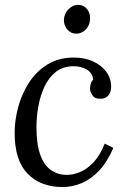

<svg xmlns="http://www.w3.org/2000/svg" viewBox="-20 -743 513 774"><path d="M278 -511Q321 -511 355 -495.5Q389 -480 408.5 -453.5Q428 -427 428 -394Q428 -372 417 -358.5Q406 -345 386 -345Q362 -344 352.5 -359Q343 -374 343 -385Q343 -394 345.5 -404Q348 -414 356 -423Q351 -451 328.5 -463.5Q306 -476 277 -476Q234 -476 205 -453Q176 -430 159 -393Q142 -356 134.5 -313.5Q127 -271 127 -231Q127 -161 142.5 -118.5Q158 -76 186 -57Q214 -38 249 -38Q275 -38 303 -49.5Q331 -61 357 -88.5Q383 -116 402 -164L437 -147Q412 -89 379 -54.5Q346 -20 308.5 -4.5Q271 11 232 11Q144 11 91.5 -42.5Q39 -96 39 -208Q39 -257 53 -310Q67 -363 96 -408.5Q125 -454 170.5 -482.5Q216 -511 278 -511ZM294.9 -723.4Q317.1 -723.4 330.9 -706.4Q344.8 -689.3 342.9 -665.3Q342 -640.4 325.4 -623.8Q308.8 -607.2 287.5 -607.2Q266.3 -607.2 251.5 -623.8Q236.8 -640.4 237.7 -665.3Q239.5 -689.3 256.6 -706.4Q273.7 -723.4 294.9 -723.4Z"/></svg>

Font: Lora Italic
Style: Italic
Weight: 400
Italic angle: -3°
Designer: Olga Karpushina, Alexei Vanyashin (Cyrillic)
Foundry: Cyreal
Version: Version 2.210; ttfautohint (v1.8.1.43-b0c9)